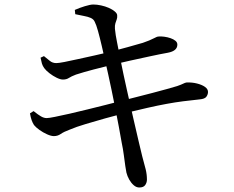

<svg xmlns="http://www.w3.org/2000/svg" viewBox="-20 -787 1040 852"><path d="M598 45Q585 45 573.5 35Q562 25 553.5 10Q545 -5 541 -21Q539 -30 536 -50.5Q533 -71 529.5 -98.5Q526 -126 520 -154Q515 -185 507.5 -223.5Q500 -262 492 -304Q484 -346 475.5 -385.5Q467 -425 460 -458Q453 -491 448 -511Q440 -547 431.5 -583.5Q423 -620 415 -649Q407 -678 400 -691Q395 -702 382.5 -707.5Q370 -713 353 -716Q336 -719 314 -724L312 -743Q332 -752 356.5 -759.5Q381 -767 394 -767Q410 -767 428.5 -763Q447 -759 463 -752Q479 -745 489.5 -736Q500 -727 500 -719Q501 -709 498 -701Q495 -693 492 -683.5Q489 -674 490 -659Q493 -630 499 -601.5Q505 -573 514 -525Q528 -455 543 -388.5Q558 -322 571 -264.5Q584 -207 594.5 -163Q605 -119 611 -94Q621 -58 626.5 -35.5Q632 -13 632 10Q632 23 624.5 34Q617 45 598 45ZM219 -183Q207 -183 189 -191Q171 -199 155 -210.5Q139 -222 131 -232Q125 -241 120.5 -253.5Q116 -266 113 -284L129 -294Q149 -278 162 -270.5Q175 -263 187 -263Q197 -263 224 -268.5Q251 -274 289 -282.5Q327 -291 368.5 -301.5Q410 -312 449 -321.5Q488 -331 517 -339Q548 -347 584 -356Q620 -365 656 -374.5Q692 -384 721 -392Q750 -400 766 -405Q786 -412 793.5 -416Q801 -420 808 -421Q832 -422 854 -416.5Q876 -411 889.5 -401.5Q903 -392 903 -379Q903 -368 896 -358Q889 -348 866 -346Q827 -342 792 -337.5Q757 -333 719 -326Q681 -319 634.5 -308.5Q588 -298 526 -283Q490 -274 446 -261.5Q402 -249 360 -236.5Q318 -224 290 -212Q263 -202 249.5 -192.5Q236 -183 219 -183ZM259 -434Q248 -434 231.5 -442Q215 -450 199.5 -462Q184 -474 176 -485Q169 -495 166 -505Q163 -515 160 -531L175 -538Q189 -527 201 -517Q213 -507 230 -507Q240 -507 266 -512Q292 -517 327.5 -525Q363 -533 400 -541Q437 -549 469 -557Q511 -568 547 -578Q583 -588 614 -597Q646 -608 661.5 -616.5Q677 -625 684 -625Q695 -626 709.5 -624Q724 -622 737 -617.5Q750 -613 758.5 -606Q767 -599 767 -589Q767 -575 756.5 -566Q746 -557 725 -553Q691 -547 645 -537Q599 -527 555.5 -517.5Q512 -508 484 -501Q439 -490 395 -478.5Q351 -467 317 -456Q296 -448 285.5 -441Q275 -434 259 -434Z"/></svg>

Font: Noto Serif JP ExtraLight Medium
Style: Regular
Weight: 500
Version: Version 2.003-H1;hotconv 1.1.1;makeotfexe 2.6.0